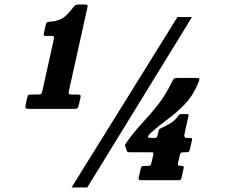

<svg xmlns="http://www.w3.org/2000/svg" viewBox="-20 -795 1040 845"><path d="M93 -335.5 100 -366Q102 -375.5 105.8 -377.2Q109.5 -379 119 -379H146.5Q157.5 -379 161 -381.8Q164.5 -384.5 166.5 -395L217 -623Q219 -632 216.8 -634.5Q214.5 -637 206 -637H184Q176.5 -637 173.8 -638.8Q171 -640.5 173 -648.5L181 -684.5Q183.5 -697 190.5 -698.5Q197.5 -700 208 -700.5Q227 -701 249.2 -711.5Q271.5 -722 301.5 -761.5Q307 -768.5 311 -771.8Q315 -775 326.5 -775H352.5Q362 -775 364.2 -772.8Q366.5 -770.5 364.5 -761L283.5 -396Q281 -383.5 284 -381.2Q287 -379 299.5 -379H321Q328.5 -379 332.2 -377Q336 -375 334.5 -367L327 -333.5Q324.5 -322.5 321.5 -319.2Q318.5 -316 307.5 -316H108.5Q95.5 -316 93 -319Q90.5 -322 93 -335.5ZM761 -720H825L364 30H295ZM787.5 -51 779 -13Q777.5 -5.5 774.8 -3.8Q772 -2 764 -2H604.5Q594 -2 591.5 -4Q589 -6 591 -16.5L599 -51.5Q600.5 -59.5 603.8 -62.2Q607 -65 615 -65H630Q639.5 -65 642.2 -67.8Q645 -70.5 647 -80.5L653.5 -109Q656 -121 654.5 -123Q653 -125 641 -125H551.5Q542 -125 540.2 -127.2Q538.5 -129.5 536.5 -135L531 -152.5Q529.5 -157.5 531.2 -160.2Q533 -163 536.5 -168Q570.5 -215.5 606 -253.5Q641.5 -291.5 675 -333.8Q708.5 -376 737 -435Q741.5 -444.5 745.2 -448.2Q749 -452 761.5 -452H842.5Q854.5 -452 856.8 -449.5Q859 -447 855 -436.5Q832.5 -378.5 796.8 -340.2Q761 -302 720.5 -272.2Q680 -242.5 643 -209.5Q635.5 -203 632 -195.5Q628.5 -188 646 -188H659.5Q667.5 -188 669.8 -190.5Q672 -193 674 -201L677 -215Q679 -225.5 682.5 -227.5Q686 -229.5 693.5 -233.5Q710.5 -241 730.2 -252.8Q750 -264.5 763.5 -284Q766.5 -288.5 769.5 -290.8Q772.5 -293 779.5 -293H799.5Q806.5 -293 808.8 -291.8Q811 -290.5 809 -283.5L792 -205.5Q788 -188 801.5 -188H816Q823.5 -188 824.8 -185.8Q826 -183.5 824.5 -176.5L816.5 -142Q814.5 -131.5 812 -128.2Q809.5 -125 799.5 -125H790.5Q781 -125 777 -122.8Q773 -120.5 771 -110.5L764 -80.5Q762 -70.5 764 -67.8Q766 -65 776.5 -65H777.5Q786.5 -65 788 -62.5Q789.5 -60 787.5 -51Z"/></svg>

Font: Besley* Condensed Fatface
Style: Italic
Weight: 900
Width: 3
Italic angle: -13°
Designer: Owen Earl
Foundry: indestructible type*
Version: Version 3.000; ttfautohint (v1.8.3)